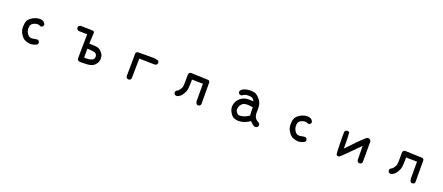

<svg xmlns="http://www.w3.org/2000/svg" viewBox="109 -1960 7781 3371"><g transform="rotate(20 4000.0 -274.5)"><path d="M307.6 -226.6Q307.6 -289.1 325.2 -332Q338.9 -366.2 375.5 -395Q412.1 -423.8 456.1 -439.5Q500 -455.1 536.1 -455.1Q593.8 -455.1 623 -425.8Q645.5 -403.3 645.5 -379.9Q645.5 -374 644.5 -372.1L633.8 -350.6Q618.2 -336.9 596.7 -336.9Q593.8 -336.9 586.9 -336.9L585 -338.9Q565.4 -353.5 537.1 -353.5Q529.3 -353.5 520.5 -352.5Q461.9 -344.7 431.6 -314.5Q418 -300.8 411.6 -281.7Q405.3 -262.7 405.3 -232.4Q405.3 -223.6 406.2 -208Q407.2 -192.4 414.1 -173.3Q420.9 -154.3 431.6 -138.2Q442.4 -122.1 452.1 -112.3Q468.8 -95.7 486.3 -90.3Q503.9 -85 519 -85Q534.2 -85 548.8 -88.9Q581.1 -96.7 626 -100.6L649.4 -88.9Q663.1 -73.2 663.1 -50.8Q663.1 -47.9 663.1 -42L651.4 -18.6Q587.9 15.6 528.3 15.6H527.3Q489.3 11.7 445.3 -2Q400.4 -16.6 363.3 -64.5Q326.2 -112.3 315.4 -156.2Q307.6 -189.5 307.6 -226.6Z M1782.2 -165Q1782.2 -154.3 1781.2 -144.5Q1777.3 -109.4 1762.7 -85.9Q1747.1 -59.6 1723.6 -36.1Q1700.2 -12.7 1661.1 -1.5Q1622.1 9.8 1578.1 11.7Q1534.2 13.7 1495.1 13.7Q1487.3 14.6 1471.7 14.6Q1456.1 14.6 1436.5 9.8Q1405.3 2.9 1405.3 -48.8Q1405.3 -49.8 1411.1 -485.4L1250 -489.3L1226.6 -501Q1210.9 -518.6 1210.9 -540Q1210.9 -547.9 1211.9 -549.8L1223.6 -572.3L1248 -585Q1468.8 -583 1488.3 -579.1Q1497.1 -578.1 1503.9 -572.3Q1512.7 -562.5 1512.7 -542Q1512.7 -538.1 1511.2 -520.5Q1509.8 -502.9 1502 -344.7Q1625 -340.8 1657.2 -333Q1694.3 -324.2 1730 -288.6Q1765.6 -252.9 1775.4 -216.8Q1782.2 -190.4 1782.2 -165ZM1501 -83Q1518.6 -82 1537.1 -82Q1555.7 -82 1574.2 -83Q1617.2 -85.9 1652.3 -103.5L1666 -112.3Q1686.5 -135.7 1686.5 -167Q1686.5 -203.1 1656.2 -225.6Q1643.6 -234.4 1606.9 -240.7Q1570.3 -247.1 1501 -249Z M2754.9 -438.5Q2754.9 -435.5 2754.9 -429.7L2743.2 -406.2Q2732.4 -398.4 2724.6 -395.5Q2711.9 -391.6 2700.2 -391.6L2417 -397.5L2411.1 -25.4L2399.4 -2Q2389.6 6.8 2380.4 9.3Q2371.1 11.7 2365.2 11.7Q2359.4 11.7 2353.5 11.7L2331.1 0Q2316.4 -16.6 2315.4 -35.2L2319.3 -455.1Q2320.3 -470.7 2330.1 -480.5Q2339.8 -490.2 2357.4 -493.2L2645.5 -495.1Q2696.3 -495.1 2741.2 -475.6L2743.2 -474.6Q2754.9 -460 2754.9 -438.5Z M3618.2 -50.8Q3618.2 -54.7 3618.2 -58.6V-364.3L3413.1 -368.2Q3413.1 -195.3 3396 -152.3Q3378.9 -109.4 3356.4 -75.2Q3333 -41 3305.7 -25.4Q3284.2 -5.9 3252 -3.9Q3232.4 -5.9 3217.8 -18.6Q3205.1 -33.2 3205.1 -54.7Q3205.1 -57.6 3205.1 -63.5L3217.8 -87.9Q3252.9 -102.5 3273.4 -131.8Q3294.9 -162.1 3306.6 -191.4Q3314.5 -211.9 3314.5 -327.1Q3314.5 -365.2 3313.5 -415Q3313.5 -415 3313.5 -416Q3317.4 -458 3339.8 -466.8Q3352.5 -471.7 3364.7 -471.7Q3377 -471.7 3386.7 -469.7L3663.1 -460Q3666 -460 3672.4 -460Q3678.7 -460 3687.5 -458Q3696.3 -456.1 3703.1 -448.2Q3713.9 -438.5 3713.9 -420.9Q3713.9 -419.9 3713.9 -418.9L3715.8 -15.6L3704.1 7.8Q3688.5 21.5 3667 21.5Q3664.1 21.5 3658.2 21.5L3634.8 9.8Q3618.2 -19.5 3618.2 -50.8Z M4678.7 -259.8 4677.7 -201.2Q4677.7 -158.2 4692.4 -128.9Q4708 -97.7 4731.4 -82Q4756.8 -64.5 4777.3 -52.7Q4792 -36.1 4792 -15.6Q4792 -4.9 4790 -2L4779.3 20.5Q4758.8 35.2 4733.4 35.2H4732.4Q4689.5 24.4 4637.7 -37.1Q4587.9 -3.9 4536.1 16.1Q4484.4 36.1 4427.7 36.1Q4413.1 36.1 4406.2 35.2Q4376 31.2 4349.6 22.5Q4317.4 12.7 4292.5 -17.6Q4267.6 -47.9 4251 -85.4Q4234.4 -123 4234.4 -160.2Q4234.4 -168 4235.4 -176.8Q4239.3 -222.7 4259.8 -260.7Q4280.3 -297.9 4311 -324.7Q4341.8 -351.6 4373 -363.3Q4420.9 -381.8 4481.4 -381.8Q4512.7 -381.8 4557.6 -377.9Q4543 -403.3 4528.3 -418.9Q4509.8 -437.5 4479.5 -440.4Q4462.9 -442.4 4445.8 -442.4Q4428.7 -442.4 4413.6 -440.9Q4398.4 -439.5 4387.7 -436.5Q4365.2 -429.7 4344.7 -415Q4330.1 -403.3 4309.6 -403.3Q4306.6 -403.3 4300.8 -403.3L4277.3 -415Q4264.6 -432.6 4262.7 -454.1Q4263.7 -463.9 4267.6 -469.7Q4272.5 -479.5 4278.3 -484.4Q4324.2 -530.3 4411.1 -536.1Q4429.7 -538.1 4447.8 -538.1Q4465.8 -538.1 4483.4 -536.1Q4519.5 -534.2 4543.9 -521.5Q4571.3 -507.8 4604 -475.1Q4636.7 -442.4 4656.7 -400.4Q4676.8 -358.4 4677.7 -308.6Q4678.7 -284.2 4678.7 -259.8ZM4583 -273.4Q4556.6 -281.2 4528.3 -283.7Q4500 -286.1 4490.2 -286.1Q4480.5 -286.1 4469.2 -286.1Q4458 -286.1 4440.4 -283.2Q4404.3 -278.3 4376.5 -251Q4348.6 -223.6 4339.8 -187.5Q4333 -163.1 4333 -150.4Q4333 -137.7 4335 -129.9Q4339.8 -111.3 4364.3 -81.1Q4381.8 -59.6 4418 -59.6Q4428.7 -59.6 4440.4 -61.5Q4498 -70.3 4533.2 -89.8L4587.9 -123Q4585 -156.2 4583.5 -174.8Q4582 -193.4 4582 -217.3Q4582 -241.2 4583 -273.4Z M5307.6 -226.6Q5307.6 -289.1 5325.2 -332Q5338.9 -366.2 5375.5 -395Q5412.1 -423.8 5456.1 -439.5Q5500 -455.1 5536.1 -455.1Q5593.8 -455.1 5623 -425.8Q5645.5 -403.3 5645.5 -379.9Q5645.5 -374 5644.5 -372.1L5633.8 -350.6Q5618.2 -336.9 5596.7 -336.9Q5593.8 -336.9 5586.9 -336.9L5585 -338.9Q5565.4 -353.5 5537.1 -353.5Q5529.3 -353.5 5520.5 -352.5Q5461.9 -344.7 5431.6 -314.5Q5418 -300.8 5411.6 -281.7Q5405.3 -262.7 5405.3 -232.4Q5405.3 -223.6 5406.2 -208Q5407.2 -192.4 5414.1 -173.3Q5420.9 -154.3 5431.6 -138.2Q5442.4 -122.1 5452.1 -112.3Q5468.8 -95.7 5486.3 -90.3Q5503.9 -85 5519 -85Q5534.2 -85 5548.8 -88.9Q5581.1 -96.7 5626 -100.6L5649.4 -88.9Q5663.1 -73.2 5663.1 -50.8Q5663.1 -47.9 5663.1 -42L5651.4 -18.6Q5587.9 15.6 5528.3 15.6H5527.3Q5489.3 11.7 5445.3 -2Q5400.4 -16.6 5363.3 -64.5Q5326.2 -112.3 5315.4 -156.2Q5307.6 -189.5 5307.6 -226.6Z M6287.1 20.5Q6266.6 20.5 6255.9 9.8Q6249 2.9 6247.1 -8.8Q6241.2 -35.2 6238.3 -192.4Q6236.3 -286.1 6236.3 -335.4Q6236.3 -384.8 6237.3 -409.2V-410.2Q6239.3 -428.7 6252 -443.4Q6266.6 -456.1 6288.1 -456.1Q6291 -456.1 6296.9 -456.1L6322.3 -442.4Q6331.1 -359.4 6331.1 -284.7Q6331.1 -210 6332 -140.6Q6532.2 -357.4 6644.5 -453.1Q6662.1 -460.9 6675.8 -460.9Q6709 -460.9 6725.6 -422.9L6726.6 -420.9V-28.3L6713.9 -5.9Q6704.1 2.9 6694.8 5.4Q6685.5 7.8 6679.7 7.8Q6673.8 7.8 6668 7.8L6645.5 -3.9Q6630.9 -20.5 6629.9 -40L6626 -297.9Q6351.6 -18.6 6301.8 19.5Q6293 20.5 6287.1 20.5Z M7618.2 -50.8Q7618.2 -54.7 7618.2 -58.6V-364.3L7413.1 -368.2Q7413.1 -195.3 7396 -152.3Q7378.9 -109.4 7356.4 -75.2Q7333 -41 7305.7 -25.4Q7284.2 -5.9 7252 -3.9Q7232.4 -5.9 7217.8 -18.6Q7205.1 -33.2 7205.1 -54.7Q7205.1 -57.6 7205.1 -63.5L7217.8 -87.9Q7252.9 -102.5 7273.4 -131.8Q7294.9 -162.1 7306.6 -191.4Q7314.5 -211.9 7314.5 -327.1Q7314.5 -365.2 7313.5 -415Q7313.5 -415 7313.5 -416Q7317.4 -458 7339.8 -466.8Q7352.5 -471.7 7364.7 -471.7Q7377 -471.7 7386.7 -469.7L7663.1 -460Q7666 -460 7672.4 -460Q7678.7 -460 7687.5 -458Q7696.3 -456.1 7703.1 -448.2Q7713.9 -438.5 7713.9 -420.9Q7713.9 -419.9 7713.9 -418.9L7715.8 -15.6L7704.1 7.8Q7688.5 21.5 7667 21.5Q7664.1 21.5 7658.2 21.5L7634.8 9.8Q7618.2 -19.5 7618.2 -50.8Z"/></g></svg>

Font: JasonHandwriting2
Style: SemiBold
Weight: 600
Version: Version 1.04.7